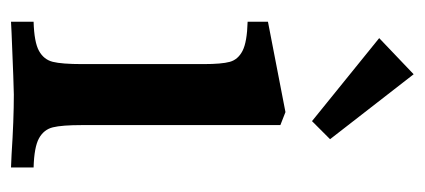

<svg xmlns="http://www.w3.org/2000/svg" viewBox="-226 -524 753 340"><g transform="rotate(90 150.0 -353.5)"><path d="M18 -37Q54 -38 69.5 -46.5Q85 -55 89 -71Q93 -87 93 -123V-338Q93 -370 89 -384.5Q85 -399 69.5 -407Q54 -415 18 -416V-452L178 -483L201 -474V-123Q201 -87 205 -71Q209 -55 224.5 -46.5Q240 -38 276 -37V3L253 2Q192 -2 147 -2Q134 -2 38 2L18 3ZM226 -562 194 -530 47 -649 111 -710Z"/></g></svg>

Font: Gupter
Style: Bold
Weight: 700
Designer: Octavio Pardo
Version: Version 1.000